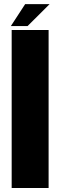

<svg xmlns="http://www.w3.org/2000/svg" viewBox="-20 -934 303 954"><path d="M38 0V-785H221.5V0ZM34 -804.5 105 -913.5H226.5L117 -804.5Z"/></svg>

Font: Anybody ExtraBold
Style: Regular
Weight: 800
Designer: Tyler Finck
Foundry: Etcetera Type Company
Version: Version 1.010; ttfautohint (v1.8.3) -l 8 -r 50 -G 200 -x 14 